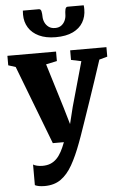

<svg xmlns="http://www.w3.org/2000/svg" viewBox="-70 -858 734 1158"><g transform="rotate(-5 297.0 -279.0)"><path d="M153 253.5Q134 253.5 119 250.8Q104 248 94 243V118Q101.5 123.5 117.2 127.2Q133 131 150.5 131Q177.5 131 198.2 122.8Q219 114.5 235.8 97.8Q252.5 81 265.8 56.5Q279 32 291 0H224L41 -477L-3 -491V-548.5H291.5V-491L225 -477L307.5 -208L337.5 -105.5L362.5 -207L438.5 -477.5L377 -490.5V-548.5H596.5V-491L547.5 -477.5Q529 -421 507.5 -356.2Q486 -291.5 464.5 -228.8Q443 -166 425 -113.5Q407 -61 395 -27Q383 7 380.5 12.5Q352 89.5 321.5 143.2Q291 197 251 225.2Q211 253.5 153 253.5ZM210.5 -812Q222.5 -812 225.5 -796.8Q228.5 -781.5 228.5 -766.5Q228.5 -748.5 236.2 -731Q244 -713.5 259.5 -702Q275 -690.5 299 -690.5Q322 -690.5 337 -702Q352 -713.5 359.5 -731Q367 -748.5 367 -766.5Q367 -781.5 370.2 -796.8Q373.5 -812 385 -812H482Q483 -807.5 483.2 -799.8Q483.5 -792 483.5 -787.5Q483.5 -743.5 463.2 -709Q443 -674.5 401.8 -654.8Q360.5 -635 298 -635Q238 -635 196.5 -654.8Q155 -674.5 133.8 -709Q112.5 -743.5 112.5 -787.5Q112.5 -793.5 113 -799.8Q113.5 -806 113.5 -812Z"/></g></svg>

Font: Merriweather 36pt Black
Style: Regular
Weight: 900
Version: Version 2.100